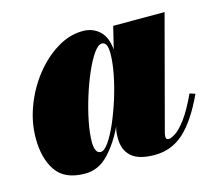

<svg xmlns="http://www.w3.org/2000/svg" viewBox="-77 -563 745 666"><g transform="rotate(-15 296.0 -230.0)"><path d="M592.5 -158.5Q552.5 -72 507.8 -31Q463 10 402 10Q345 10 318.8 -13.2Q292.5 -36.5 292.5 -79.5Q292.5 -90 293.2 -97.5Q294 -105 295 -110L297.5 -120Q272.5 -66.5 236.5 -28.2Q200.5 10 152 10Q79.5 10 48.5 -34.8Q17.5 -79.5 17.5 -152.5Q17.5 -210 38.8 -266.2Q60 -322.5 96.2 -368.5Q132.5 -414.5 177.8 -442.2Q223 -470 271 -470Q306 -470 330.2 -448Q354.5 -426 358.5 -380L378 -460H562.5L455 -55.5Q453 -48 453 -41Q453 -31 463 -31Q471 -31 487 -41Q503 -51 524.8 -79.8Q546.5 -108.5 573 -165ZM344 -371Q344 -411 324 -411Q310.5 -411 294.2 -388Q278 -365 261.8 -327.8Q245.5 -290.5 232 -247.2Q218.5 -204 210.2 -162Q202 -120 202 -88.5Q202 -72 207 -60.2Q212 -48.5 223.5 -48.5Q236 -48.5 252 -71Q268 -93.5 284 -130.2Q300 -167 313.8 -210.2Q327.5 -253.5 335.8 -295.8Q344 -338 344 -371Z"/></g></svg>

Font: Bodoni* 11pt Fatface
Style: Italic
Weight: 900
Italic angle: -13°
Version: Version 2.3